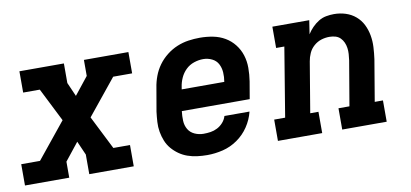

<svg xmlns="http://www.w3.org/2000/svg" viewBox="-61 -714 1918 897"><g transform="rotate(-10 898.0 -265.0)"><path d="M-4 0V-101H85L222 -270L142 -429H63V-530H274V-437L303 -371L369 -454V-530H580V-429H490L353 -260L433 -101H512V0H301V-93L272 -159L206 -76V0Z M860 8Q836 8 812.5 5Q789 2 767.5 -5.5Q746 -13 727.5 -26Q709 -39 694.5 -56Q680 -73 671.5 -94Q663 -115 659 -138Q655 -161 656.5 -185Q658 -209 661 -233L680 -343Q684 -370 694 -397Q704 -424 721 -447.5Q738 -471 761.5 -489.5Q785 -508 811.5 -519Q838 -530 865.5 -534Q893 -538 920 -538Q952 -538 982.5 -532Q1013 -526 1038.5 -511Q1064 -496 1082.5 -472.5Q1101 -449 1110 -420.5Q1119 -392 1119 -360.5Q1119 -329 1114 -297L1100 -215H778Q775 -192 776 -169.5Q777 -147 787.5 -129Q798 -111 818 -102Q838 -93 860 -93Q877 -93 893.5 -95.5Q910 -98 925.5 -106Q941 -114 953 -127.5Q965 -141 970 -158H1089Q1080 -121 1058 -88Q1036 -55 1003.5 -32.5Q971 -10 934 -1Q897 8 860 8ZM795 -315H997Q1001 -338 999.5 -360Q998 -382 988.5 -400Q979 -418 959.5 -427.5Q940 -437 918 -437Q896 -437 874 -429.5Q852 -422 835.5 -406Q819 -390 809.5 -369Q800 -348 797 -327Z M1196 0V-101H1248L1302 -429H1263V-530H1438L1428 -465Q1438 -481 1452 -495.5Q1466 -510 1483 -520.5Q1500 -531 1519 -534.5Q1538 -538 1556 -538Q1585 -538 1611.5 -529.5Q1638 -521 1658.5 -503.5Q1679 -486 1691 -462Q1703 -438 1708 -410.5Q1713 -383 1711.5 -354.5Q1710 -326 1706 -297L1673 -101H1712V0H1501V-101H1553L1589 -313Q1591 -328 1592 -342.5Q1593 -357 1591 -371Q1589 -385 1583.5 -397.5Q1578 -410 1568.5 -419.5Q1559 -429 1545.5 -433Q1532 -437 1517 -437Q1497 -437 1478 -431Q1459 -425 1443 -411Q1427 -397 1418.5 -378Q1410 -359 1407 -340L1367 -101H1406V0Z"/></g></svg>

Font: Iosevka Slab Extended Oblique
Style: Bold
Weight: 700
Width: 7
Italic angle: -9°
Monospace: yes
Designer: Belleve Invis
Foundry: Belleve Invis
Version: Version 11.1.1; ttfautohint (v1.8.3)